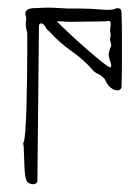

<svg xmlns="http://www.w3.org/2000/svg" viewBox="-20 -472 343 493"><path d="M65 1Q56 1 49 -6Q48 -9 46 -15Q44 -21 43 -38.5Q42 -56 41 -91Q41 -96 40 -100.5Q39 -105 41 -108Q43 -111 45 -136Q47 -161 48 -198.5Q49 -236 49.5 -274.5Q50 -313 50 -343Q50 -363 50 -376.5Q50 -390 49 -391Q45 -409 46.5 -417Q48 -425 46 -432Q45 -434 45 -437Q45 -449 64 -451Q102 -453 119 -452Q136 -451 157 -450H189Q212 -450 239.5 -447.5Q267 -445 277 -450Q279 -451 282 -451Q292 -451 292 -440Q293 -409 293 -387.5Q293 -366 293 -345Q293 -324 293 -301.5Q293 -279 292 -247Q289 -240 282 -240Q269 -240 258 -253Q254 -258 251.5 -264Q249 -270 244 -274Q239 -279 232 -282Q225 -285 220 -290Q195 -319 164 -340.5Q133 -362 108 -390Q106 -392 103.5 -394Q101 -396 99 -399Q92 -412 86 -412Q80 -412 80 -404L76 -6Q73 1 65 1ZM263 -299Q268 -301 263.5 -313Q259 -325 259 -334Q260 -338 261 -342Q262 -346 263 -349Q268 -354 263 -367Q262 -372 263.5 -378Q265 -384 263 -389Q262 -395 263.5 -403Q265 -411 264 -414Q263 -419 256.5 -418Q250 -417 241 -417Q221 -417 203 -416.5Q185 -416 165 -416Q148 -416 138 -417Q128 -418 126 -417Q141 -402 163 -381.5Q185 -361 207 -342Q229 -323 245 -310.5Q261 -298 263 -299Z"/></svg>

Font: Sankofa Display
Style: Regular
Weight: 400
Designer: Batsirai Madzonga
Foundry: Batsirai Madzonga
Version: Version 1.000; ttfautohint (v1.8.4.7-5d5b)